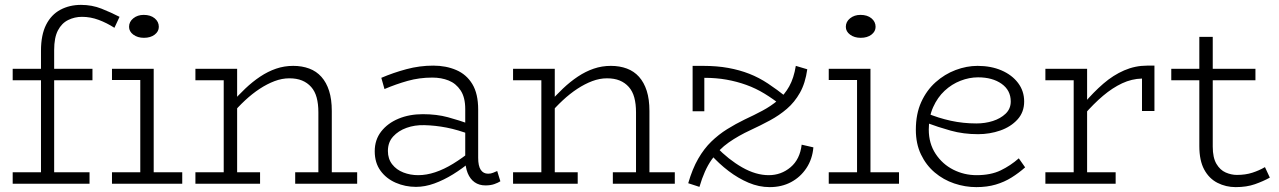

<svg xmlns="http://www.w3.org/2000/svg" viewBox="-20 -753 5243 787"><path d="M148 -12V-545Q148 -610 169 -651.5Q190 -693 227.5 -713Q265 -733 312 -733Q357 -733 396 -717.5Q435 -702 470 -684L449 -639Q418 -659 384.5 -671.5Q351 -684 316 -684Q286 -684 259.5 -671Q233 -658 217.5 -628.5Q202 -599 202 -548V-12ZM32 0V-47H347V0ZM32 -424V-471H359V-424ZM555 -7V-471H610V-7ZM439 0V-47H727V0ZM439 -425V-471H602V-425ZM570 -598Q544 -598 526.5 -611Q509 -624 509 -643Q509 -664 526.5 -678Q544 -692 569 -692Q597 -692 614 -678Q631 -664 631 -643Q631 -624 614 -611Q597 -598 570 -598Z M1285 0V-293Q1285 -327 1278 -353Q1271 -379 1255.5 -396.5Q1240 -414 1218 -423Q1196 -432 1166 -432Q1136 -432 1105.5 -420.5Q1075 -409 1044.5 -389Q1014 -369 984.5 -341.5Q955 -314 927 -281V-329Q956 -362 985.5 -390Q1015 -418 1046.5 -439Q1078 -460 1111.5 -471.5Q1145 -483 1182 -483Q1218 -483 1247.5 -472Q1277 -461 1297.5 -438Q1318 -415 1329 -380.5Q1340 -346 1340 -298V0ZM781 0V-47H1046V0ZM897 0V-471H952V0ZM781 -424V-471H945V-424ZM1190 0V-47H1444V0Z M1970 7Q1944 7 1925.5 -6Q1907 -19 1897 -43.5Q1887 -68 1887 -103V-306Q1887 -354 1868 -382.5Q1849 -411 1819 -423Q1789 -435 1752 -435Q1699 -435 1651 -421.5Q1603 -408 1556 -388L1543 -434Q1592 -455 1646 -469.5Q1700 -484 1756 -484Q1808 -484 1850 -466Q1892 -448 1916 -408.5Q1940 -369 1940 -304V-106Q1940 -73 1950.5 -57Q1961 -41 1981 -41Q1992 -41 2001.5 -45Q2011 -49 2018 -52L2031 -10Q2022 -4 2006.5 1.5Q1991 7 1970 7ZM1685 13Q1641 13 1602 -4Q1563 -21 1539.5 -53.5Q1516 -86 1516 -133Q1516 -180 1542.5 -214Q1569 -248 1613.5 -266.5Q1658 -285 1713 -285Q1770 -285 1816 -272.5Q1862 -260 1912 -242V-200Q1857 -221 1810.5 -230Q1764 -239 1719 -240Q1680 -241 1646.5 -229Q1613 -217 1591.5 -193.5Q1570 -170 1570 -134Q1570 -102 1587.5 -79.5Q1605 -57 1633.5 -46Q1662 -35 1694 -35Q1728 -35 1764 -47Q1800 -59 1837.5 -82Q1875 -105 1912 -135L1911 -92Q1875 -62 1837 -38.5Q1799 -15 1760.5 -1Q1722 13 1685 13Z M2587 0V-293Q2587 -327 2580 -353Q2573 -379 2557.5 -396.5Q2542 -414 2520 -423Q2498 -432 2468 -432Q2438 -432 2407.5 -420.5Q2377 -409 2346.5 -389Q2316 -369 2286.5 -341.5Q2257 -314 2229 -281V-329Q2258 -362 2287.5 -390Q2317 -418 2348.5 -439Q2380 -460 2413.5 -471.5Q2447 -483 2484 -483Q2520 -483 2549.5 -472Q2579 -461 2599.5 -438Q2620 -415 2631 -380.5Q2642 -346 2642 -298V0ZM2083 0V-47H2348V0ZM2199 0V-471H2254V0ZM2083 -424V-471H2247V-424ZM2492 0V-47H2746V0Z M3242 -483 3289 -469Q3281 -412 3259 -373Q3237 -334 3205.5 -307Q3174 -280 3136 -259.5Q3098 -239 3057 -220Q3007 -197 2967 -169Q2927 -141 2897 -98.5Q2867 -56 2847 13L2801 -2Q2818 -61 2842 -102.5Q2866 -144 2896 -173Q2926 -202 2960.5 -223.5Q2995 -245 3032 -263Q3071 -281 3105.5 -299.5Q3140 -318 3168 -341.5Q3196 -365 3215 -399Q3234 -433 3242 -483ZM3135 14Q3091 14 3048.5 -4Q3006 -22 2966.5 -52Q2927 -82 2892 -121L2916 -151Q2966 -99 3022 -67Q3078 -35 3131 -35Q3182 -35 3220.5 -67.5Q3259 -100 3266 -160L3314 -149Q3310 -101 3285.5 -64Q3261 -27 3222.5 -6.5Q3184 14 3135 14ZM2819 -297V-483H2862Q2919 -483 2965.5 -474.5Q3012 -466 3051.5 -450.5Q3091 -435 3128 -410.5Q3165 -386 3205 -354L3185 -319Q3150 -347 3114 -369Q3078 -391 3039 -405Q3000 -419 2958 -426.5Q2916 -434 2867 -434V-297Z M3493 -7V-471H3548V-7ZM3377 0V-47H3665V0ZM3377 -425V-471H3540V-425ZM3508 -598Q3482 -598 3464.5 -611Q3447 -624 3447 -643Q3447 -664 3464.5 -678Q3482 -692 3507 -692Q3535 -692 3552 -678Q3569 -664 3569 -643Q3569 -624 3552 -611Q3535 -598 3508 -598Z M3982 14Q3936 14 3891.5 -1Q3847 -16 3811.5 -46Q3776 -76 3755 -120Q3734 -164 3734 -221Q3734 -286 3756 -334.5Q3778 -383 3815 -416Q3852 -449 3897 -466Q3942 -483 3987 -483Q4042 -483 4085 -464.5Q4128 -446 4153 -413Q4178 -380 4178 -337Q4178 -293 4150.5 -263Q4123 -233 4080 -218Q4037 -203 3989 -203Q3929 -203 3877 -217.5Q3825 -232 3777 -250L3776 -290Q3827 -269 3877.5 -258Q3928 -247 3982 -247Q4018 -247 4049.5 -257Q4081 -267 4102 -287Q4123 -307 4123 -337Q4123 -383 4085.5 -409.5Q4048 -436 3989 -436Q3953 -436 3917 -422Q3881 -408 3852 -381Q3823 -354 3805 -314Q3787 -274 3787 -222Q3787 -165 3815 -122.5Q3843 -80 3887.5 -57.5Q3932 -35 3983 -35Q4041 -35 4081.5 -54.5Q4122 -74 4156 -104L4182 -67Q4156 -44 4126.5 -25.5Q4097 -7 4061.5 3.5Q4026 14 3982 14Z M4423 -282V-329Q4462 -375 4502.5 -410Q4543 -445 4588 -464.5Q4633 -484 4682 -484H4712V-298H4661V-431Q4619 -430 4579.5 -411.5Q4540 -393 4501.5 -360.5Q4463 -328 4423 -282ZM4265 0V-47H4553V0ZM4381 -7V-471H4436V-7ZM4265 -424V-471H4434V-424Z M5045 14Q5005 14 4970.5 -3.5Q4936 -21 4916 -58Q4896 -95 4896 -154V-602H4951V-152Q4951 -107 4966 -81.5Q4981 -56 5004 -46Q5027 -36 5050 -36Q5085 -36 5113 -45Q5141 -54 5165 -68L5185 -25Q5158 -10 5124 2Q5090 14 5045 14ZM4781 -424V-471H5126V-424Z"/></svg>

Font: BioRhyme Light
Style: Regular
Weight: 300
Designer: Aoife Mooney
Foundry: Aoife Mooney Type
Version: Version 1.600;gftools[0.9.33]